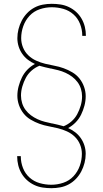

<svg xmlns="http://www.w3.org/2000/svg" viewBox="-20 -843 540 1006"><path d="M249 143Q226 143 203 139.5Q180 136 159 126Q138 116 121 100.5Q104 85 92.5 65Q81 45 75.5 22.5Q70 0 70 -23V-25H89V-23Q89 8 100.5 37.5Q112 67 135 87.5Q158 108 188 116.5Q218 125 249 125Q281 125 312 114.5Q343 104 365 80.5Q387 57 398 26Q409 -5 409 -37Q409 -62 399.5 -85.5Q390 -109 372 -126.5Q354 -144 331 -154.5Q308 -165 283.5 -171Q259 -177 234.5 -181.5Q210 -186 186.5 -194.5Q163 -203 141 -216Q119 -229 103.5 -248.5Q88 -268 79.5 -292Q71 -316 71 -341Q71 -366 77.5 -390.5Q84 -415 95 -437.5Q106 -460 123.5 -478Q141 -496 163 -508Q143 -517 126 -530Q109 -543 96.5 -561Q84 -579 77.5 -600Q71 -621 71 -643Q71 -667 77 -690.5Q83 -714 94 -735Q105 -756 121.5 -773.5Q138 -791 159 -802.5Q180 -814 203.5 -818.5Q227 -823 251 -823Q274 -823 297 -819.5Q320 -816 341 -806Q362 -796 379 -780.5Q396 -765 407.5 -745Q419 -725 424.5 -702.5Q430 -680 430 -657V-655H411V-657Q411 -688 399.5 -717.5Q388 -747 365 -767.5Q342 -788 312 -796.5Q282 -805 251 -805Q219 -805 188 -794.5Q157 -784 135 -760.5Q113 -737 102 -706Q91 -675 91 -643Q91 -618 100.5 -594.5Q110 -571 128 -553.5Q146 -536 169 -525.5Q192 -515 216.5 -509Q241 -503 265.5 -498.5Q290 -494 313.5 -485.5Q337 -477 359 -464Q381 -451 396.5 -431.5Q412 -412 420.5 -388Q429 -364 429 -339Q429 -314 422.5 -289.5Q416 -265 405 -242.5Q394 -220 376.5 -202Q359 -184 337 -172Q357 -163 374 -150Q391 -137 403.5 -119Q416 -101 422.5 -80Q429 -59 429 -37Q429 -13 423 10.5Q417 34 406 55Q395 76 378.5 93.5Q362 111 341 122.5Q320 134 296.5 138.5Q273 143 249 143ZM312 -181Q335 -190 354 -206.5Q373 -223 384.5 -244.5Q396 -266 403 -290Q410 -314 410 -338Q410 -358 404 -377.5Q398 -397 386 -413Q374 -429 358 -441Q342 -453 323.5 -461.5Q305 -470 285.5 -475Q266 -480 247 -484H245Q231 -487 216.5 -490.5Q202 -494 188 -498V-499Q165 -490 146 -473.5Q127 -457 115.5 -435.5Q104 -414 97 -390Q90 -366 90 -342Q90 -322 96 -302.5Q102 -283 114 -267Q126 -251 142 -239Q158 -227 176.5 -218.5Q195 -210 214.5 -205Q234 -200 253 -196H255Q269 -193 283.5 -189.5Q298 -186 312 -182Z"/></svg>

Font: Iosevka Curly Thin
Style: Regular
Weight: 100
Monospace: yes
Designer: Belleve Invis
Foundry: Belleve Invis
Version: Version 22.1.2; ttfautohint (v1.8.4)